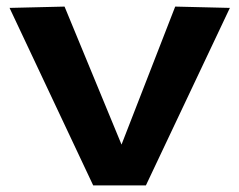

<svg xmlns="http://www.w3.org/2000/svg" viewBox="-20 -563 727 583"><path d="M263 0 9 -539 176 -543 349 -124 512 -543 678 -539 423 0Z"/></svg>

Font: Georama Extended SemiBold
Style: Regular
Weight: 600
Width: 7
Designer: Jean-Baptiste Levee
Foundry: Production Type
Version: Version 1.000